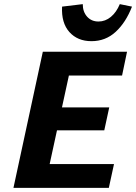

<svg xmlns="http://www.w3.org/2000/svg" viewBox="-20 -908 658 928"><path d="M506 0H45L187 -658H594L570 -543H313L220 -115H531ZM151 -278 176 -389H508L484 -278ZM422 -709Q355 -709 315.5 -753Q276 -797 280 -876L380 -888Q380 -851 401 -827.5Q422 -804 456 -804Q489 -804 516 -826.5Q543 -849 559 -888L618 -876Q588 -799 539 -754Q490 -709 422 -709Z"/></svg>

Font: Ysabeau Infant ExtraBold
Style: Italic
Weight: 800
Italic angle: -12°
Designer: Christian Thalmann (Catharsis Fonts)
Version: Version 2.001;gftools[0.9.30]; featfreeze: ss01,ss02,lnum